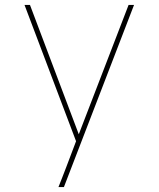

<svg xmlns="http://www.w3.org/2000/svg" viewBox="-20 -755 640 775"><path d="M216 0Q224 -20 232 -40.5Q240 -61 248 -82L287 -185L79 -735H101L298 -213L499 -735H521L238 0Z"/></svg>

Font: Zed Sans Thin Extended
Style: Regular
Weight: 100
Width: 7
Designer: Belleve Invis
Foundry: Belleve Invis
Version: Version 1.0.0; ttfautohint (v1.8.4)